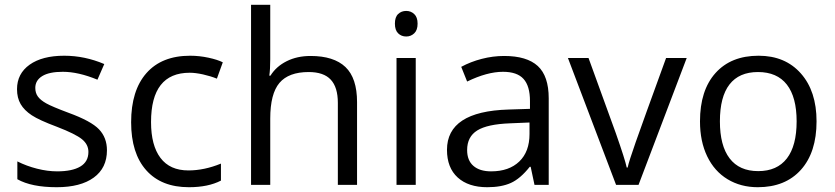

<svg xmlns="http://www.w3.org/2000/svg" viewBox="-20 -780 3521 810"><path d="M431.2 -146Q431.2 -71.3 375.5 -30.8Q319.8 9.8 219.2 9.8Q112.8 9.8 53.2 -23.9V-99.1Q91.8 -79.6 136 -68.4Q180.2 -57.1 221.2 -57.1Q284.7 -57.1 318.8 -77.4Q353 -97.7 353 -139.2Q353 -170.4 325.9 -192.6Q298.8 -214.8 220.2 -245.1Q145.5 -272.9 114 -293.7Q82.5 -314.5 67.1 -340.8Q51.8 -367.2 51.8 -403.8Q51.8 -469.2 105 -507.1Q158.2 -544.9 251 -544.9Q337.4 -544.9 419.9 -509.8L391.1 -443.8Q310.5 -477.1 245.1 -477.1Q187.5 -477.1 158.2 -459Q128.9 -440.9 128.9 -409.2Q128.9 -387.7 139.9 -372.6Q150.9 -357.4 175.3 -343.8Q199.7 -330.1 269 -304.2Q364.3 -269.5 397.7 -234.4Q431.2 -199.2 431.2 -146Z M776.9 9.8Q660.6 9.8 596.9 -61.8Q533.2 -133.3 533.2 -264.2Q533.2 -398.4 597.9 -471.7Q662.6 -544.9 782.2 -544.9Q820.8 -544.9 859.4 -536.6Q897.9 -528.3 919.9 -517.1L895 -448.2Q868.2 -459 836.4 -466.1Q804.7 -473.1 780.3 -473.1Q617.2 -473.1 617.2 -265.1Q617.2 -166.5 657 -113.8Q696.8 -61 774.9 -61Q841.8 -61 912.1 -89.8V-18.1Q858.4 9.8 776.9 9.8Z M1405.3 0V-346.2Q1405.3 -411.6 1375.5 -443.8Q1345.7 -476.1 1282.2 -476.1Q1197.8 -476.1 1158.9 -430.2Q1120.1 -384.3 1120.1 -279.8V0H1039.1V-759.8H1120.1V-529.8Q1120.1 -488.3 1116.2 -460.9H1121.1Q1145 -499.5 1189.2 -521.7Q1233.4 -543.9 1290 -543.9Q1388.2 -543.9 1437.3 -497.3Q1486.3 -450.7 1486.3 -349.1V0Z M1733.9 0H1652.8V-535.2H1733.9ZM1646 -680.2Q1646 -708 1659.7 -720.9Q1673.3 -733.9 1693.8 -733.9Q1713.4 -733.9 1727.5 -720.7Q1741.7 -707.5 1741.7 -680.2Q1741.7 -652.8 1727.5 -639.4Q1713.4 -626 1693.8 -626Q1673.3 -626 1659.7 -639.4Q1646 -652.8 1646 -680.2Z M2234.9 0 2218.8 -76.2H2214.8Q2174.8 -25.9 2135 -8.1Q2095.2 9.8 2035.6 9.8Q1956.1 9.8 1910.9 -31.2Q1865.7 -72.3 1865.7 -147.9Q1865.7 -310.1 2125 -317.9L2215.8 -320.8V-354Q2215.8 -417 2188.7 -447Q2161.6 -477.1 2102.1 -477.1Q2035.2 -477.1 1950.7 -436L1925.8 -498Q1965.3 -519.5 2012.5 -531.7Q2059.6 -543.9 2106.9 -543.9Q2202.6 -543.9 2248.8 -501.5Q2294.9 -459 2294.9 -365.2V0ZM2051.8 -57.1Q2127.4 -57.1 2170.7 -98.6Q2213.9 -140.1 2213.9 -214.8V-263.2L2132.8 -259.8Q2036.1 -256.3 1993.4 -229.7Q1950.7 -203.1 1950.7 -147Q1950.7 -103 1977.3 -80.1Q2003.9 -57.1 2051.8 -57.1Z M2579.1 0 2376 -535.2H2462.9L2578.1 -217.8Q2617.2 -106.4 2624 -73.2H2627.9Q2633.3 -99.1 2661.9 -180.4Q2690.4 -261.7 2790 -535.2H2877L2673.8 0Z M3424.8 -268.1Q3424.8 -137.2 3358.9 -63.7Q3293 9.8 3176.8 9.8Q3105 9.8 3049.3 -23.9Q2993.7 -57.6 2963.4 -120.6Q2933.1 -183.6 2933.1 -268.1Q2933.1 -398.9 2998.5 -471.9Q3064 -544.9 3180.2 -544.9Q3292.5 -544.9 3358.6 -470.2Q3424.8 -395.5 3424.8 -268.1ZM3017.1 -268.1Q3017.1 -165.5 3058.1 -111.8Q3099.1 -58.1 3178.7 -58.1Q3258.3 -58.1 3299.6 -111.6Q3340.8 -165 3340.8 -268.1Q3340.8 -370.1 3299.6 -423.1Q3258.3 -476.1 3177.7 -476.1Q3098.1 -476.1 3057.6 -423.8Q3017.1 -371.6 3017.1 -268.1Z"/></svg>

Font: f0_57812 
Style: Regular
Weight: 400
Foundry: Ascender Corporation
Version: Version 1.10